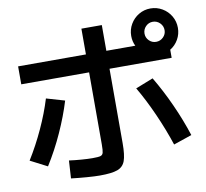

<svg xmlns="http://www.w3.org/2000/svg" viewBox="-89 -912 1117 1040"><g transform="rotate(-10 469.0 -392.0)"><path d="M220.7 17.6 226.6 -80.1Q258.3 -75.7 294.4 -73Q330.6 -70.3 354.5 -70.3Q387.2 -70.3 398.7 -73.7Q410.2 -77.1 413.6 -89.4Q417 -101.6 417 -135.7V-531.2H43.9V-629.9H417V-771.5H529.3V-629.9H688.5Q675.8 -655.3 675.8 -685.5Q675.8 -720.7 693.1 -750.2Q710.4 -779.8 739.7 -797.1Q769 -814.5 803.7 -814.5Q838.9 -814.5 868.4 -797.1Q897.9 -779.8 915.3 -750.2Q932.6 -720.7 932.6 -685.5Q932.6 -651.4 916 -622.1Q899.4 -592.8 871.1 -575.7V-531.2H529.3V-122.1Q529.3 -56.2 517.8 -24.9Q506.3 6.3 475.1 17.8Q443.8 29.3 377.9 29.3Q350.6 29.3 305.9 25.9Q261.2 22.5 220.7 17.6ZM162.1 -432.6 262.7 -403.3Q237.8 -321.3 198.2 -233.9Q158.7 -146.5 109.4 -68.4L16.6 -116.2Q62.5 -189.9 100.6 -272.7Q138.7 -355.5 162.1 -432.6ZM653.3 -401.4 750 -439.5Q795.9 -362.8 835.9 -274.2Q876 -185.5 903.3 -100.6L802.7 -66.4Q774.4 -152.3 734.9 -241.2Q695.3 -330.1 653.3 -401.4ZM859.4 -685.5Q859.4 -708.5 843 -724.9Q826.7 -741.2 803.7 -741.2Q781.2 -741.2 765.1 -724.9Q749 -708.5 749 -685.5Q749 -663.1 765.1 -647Q781.2 -630.9 803.7 -630.9Q826.7 -630.9 843 -647Q859.4 -663.1 859.4 -685.5Z"/></g></svg>

Font: Pretendard SemiBold
Style: Regular
Weight: 600
Designer: Base glyphs from Inter by Rasmus Andersson; Hangeul glyphs from Noto Sans CJK(Source Han Sans) by Jang Soo-young and Kan
Foundry: Kil Hyung-jin
Version: Version 1.309